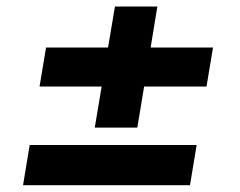

<svg xmlns="http://www.w3.org/2000/svg" viewBox="-20 -582 720 575"><path d="M49 -27.3H549L568.9 -147.7H68.9ZM98.4 -322.8H284.4L263.8 -199.9H391.3L411.6 -322.8H598.4L617.9 -439.6H431.1L451.3 -562.5H324.2L303.6 -439.6H117.9Z"/></svg>

Font: Margiela Sans
Style: Bold Italic
Weight: 700
Italic angle: -9.39999°
Designer: Stefan Endress, Andreas Faust
Version: Version 1.100;FEAKit 1.0